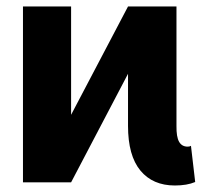

<svg xmlns="http://www.w3.org/2000/svg" viewBox="-20 -566 678 596"><path d="M462.4 -499 200.7 0 115.2 -46.9 377.4 -545.9ZM200.7 0H51.3V-545.9H200.7ZM522.9 9.8Q454.1 9.8 415.8 -36.6Q377.4 -83 377.4 -175.3V-545.9H527.8V-175.3Q527.3 -141.1 535.9 -126Q544.4 -110.8 562.5 -110.8Q568.8 -110.8 572.8 -113.3L585.9 -1Q560.5 9.8 522.9 9.8Z"/></svg>

Font: Inter Tight Stencil
Style: Bold
Weight: 700
Designer: Rasmus Andersson
Foundry: rsms
Version: Version 3.004;Glyphs 3.1.2 (3151)